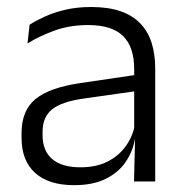

<svg xmlns="http://www.w3.org/2000/svg" viewBox="-20 -518 526 548"><path d="M362.5 0 365.5 -121.5 363 -131V-288.5V-321Q363 -384 331.2 -415.2Q299.5 -446.5 231.5 -446.5Q178.5 -446.5 135 -430.5Q91.5 -414.5 58.5 -394L64.5 -447.5Q82.5 -459 108 -470.8Q133.5 -482.5 166.8 -490.2Q200 -498 240 -498Q289 -498 323.8 -486Q358.5 -474 380.5 -451Q402.5 -428 412.8 -395.5Q423 -363 423 -322.5V0ZM191.5 10.5Q119 10.5 80.2 -24.5Q41.5 -59.5 41.5 -125V-138Q41.5 -202.5 81.2 -235.2Q121 -268 210 -281L373 -305L376 -259L217.5 -236.5Q155.5 -227.5 128.5 -205.8Q101.5 -184 101.5 -141.5V-132.5Q101.5 -87.5 129 -64Q156.5 -40.5 209.5 -40.5Q255 -40.5 287.2 -57Q319.5 -73.5 339.2 -101.2Q359 -129 365.5 -163.5L377.5 -120.5H365Q359 -86 338.8 -56Q318.5 -26 282.2 -7.8Q246 10.5 191.5 10.5Z"/></svg>

Font: Anek Bangla Medium Light
Style: Regular
Weight: 300
Version: Version 1.003